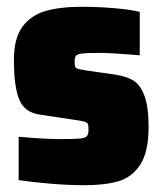

<svg xmlns="http://www.w3.org/2000/svg" viewBox="-20 -538 479 566"><path d="M35 -7V-135Q109 -128 156 -128Q199 -128 215 -129.5Q231 -131 236 -136.5Q241 -142 241 -156Q241 -168 239 -172.5Q237 -177 228.5 -179.5Q220 -182 198 -185L98 -200Q53 -206 37 -244Q21 -282 21 -361Q21 -425 46 -459Q71 -493 114 -505.5Q157 -518 221 -518Q267 -518 315.5 -514Q364 -510 392 -503V-375Q310 -382 276 -382Q239 -382 224 -380.5Q209 -379 204.5 -374Q200 -369 200 -358Q200 -346 201.5 -341.5Q203 -337 210 -335Q217 -333 236 -330L320 -318Q352 -313 372.5 -301Q393 -289 405.5 -256.5Q418 -224 418 -164Q418 -91 394 -53.5Q370 -16 330 -4Q290 8 228 8Q183 8 129 3.5Q75 -1 35 -7Z"/></svg>

Font: Saira Semi Condensed Black
Style: Regular
Weight: 900
Width: 4
Designer: Hector Gatti with collaboration of the Omnibus-Type team
Foundry: Omnibus-Type
Version: Version 1.001; ttfautohint (v1.8)